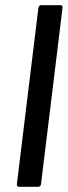

<svg xmlns="http://www.w3.org/2000/svg" viewBox="-20 -720 261 740"><path d="M53 0H127C133 0 137 -4 138 -10L221 -690C222 -696 219 -700 213 -700H139C133 -700 129 -696 128 -690L45 -10C44 -4 48 0 53 0Z"/></svg>

Font: Barlow Semi Condensed Medium
Style: Italic
Weight: 500
Width: 4
Italic angle: -7°
Designer: Jeremy Tribby
Foundry: Tribby Type
Version: Version 1.422;hotconv 1.0.109;makeotfexe 2.5.65596